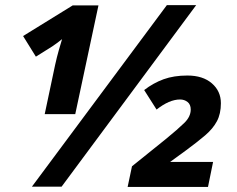

<svg xmlns="http://www.w3.org/2000/svg" viewBox="-20 -734 931 755"><path d="M105.5 0 636.2 -713.9H751.5L222.2 0ZM155.8 -285.2 196.8 -479Q203.6 -509.8 211.2 -536.4Q218.8 -563 224.1 -580.1Q214.8 -572.8 203.4 -564.2Q191.9 -555.7 185.1 -551.3L121.1 -511.2L70.8 -592.3L266.1 -712.9H367.2L275.9 -285.2ZM481.9 1 499 -80.1 631.8 -187Q679.7 -226.1 704.8 -250.7Q730 -275.4 730 -303.2Q730 -323.2 717.5 -333Q705.1 -342.8 688 -342.8Q646 -342.8 595.7 -303.2L546.9 -379.9Q583 -407.7 623.3 -422.4Q663.6 -437 716.8 -437Q777.8 -437 813.2 -406.2Q848.6 -375.5 848.6 -328.1Q848.6 -286.6 833 -257.3Q817.4 -228 786.9 -201.9Q756.3 -175.8 711.9 -143.1L648.9 -97.2H817.9L797.9 1Z"/></svg>

Font: Open Sans
Style: Bold Italic
Weight: 700
Italic angle: -12°
Designer: Monotype Design Team
Foundry: Monotype Imaging Inc.
Version: Version 3.003; ttfautohint (v1.8.4)